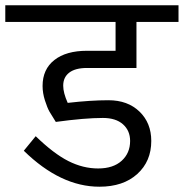

<svg xmlns="http://www.w3.org/2000/svg" viewBox="-39 -708 695 726"><path d="M290 -451Q246 -451 223 -433.5Q200 -416 200 -384Q200 -357 217 -319Q304 -329 371 -329Q444 -329 488.5 -286Q533 -243 533 -175Q533 -98 480 -50Q427 -2 337 -2Q190 -2 51 -138L96 -193Q164 -127 219.5 -99Q275 -71 332 -71Q389 -71 421 -100Q453 -129 453 -175Q453 -214 426 -238Q399 -262 350 -262Q282 -262 172 -247Q156 -272 148 -286Q140 -300 131 -328Q122 -356 122 -383Q122 -446 166.5 -481Q211 -516 290 -516H398V-625H-19V-688H636V-625H477V-451Z"/></svg>

Font: FiraGO Book
Style: Regular
Weight: 350
Designer: bBox Type
Foundry: bBox Type GmbH
Version: Version 1.001;PS 001.001;hotconv 1.0.88;makeotf.lib2.5.64775